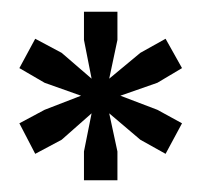

<svg xmlns="http://www.w3.org/2000/svg" viewBox="-20 -749 343 327"><path d="M123 -442V-491L136 -556L85 -511L40 -487L13 -539L56 -562L118 -586L56 -608L13 -633L40 -683L85 -659L136 -615L123 -681V-729H180V-681L166 -615L219 -659L262 -683L290 -633L248 -608L185 -586L248 -562L290 -539L262 -487L219 -511L166 -556L180 -491V-442Z"/></svg>

Font: Hubot Sans SemiBold
Style: Regular
Weight: 600
Designer: Deni Anggara
Foundry: GitHub, Inc., Subsidiary of Microsoft Corporation
Version: Version 2.000